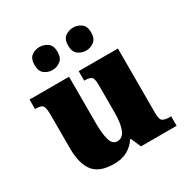

<svg xmlns="http://www.w3.org/2000/svg" viewBox="-174 -910 1039 1069"><g transform="rotate(-30 345.5 -376.0)"><path d="M257 10Q165 10 126 -39.5Q87 -89 87 -189V-402Q87 -445 78.5 -460Q70 -475 32 -475H28V-536H282V-234Q282 -170 293.5 -130Q305 -90 336 -90Q371 -90 386.5 -129Q402 -168 402 -235V-417Q402 -458 388 -466.5Q374 -475 348 -475H344V-536H596V-121Q596 -78 611 -69.5Q626 -61 652 -61H664V0H435L407 -64H402Q380 -30 345 -10Q310 10 257 10ZM439 -614Q410 -614 387 -631Q364 -648 364 -688Q364 -729 387 -745.5Q410 -762 439 -762Q465 -762 488.5 -745.5Q512 -729 512 -688Q512 -648 488.5 -631Q465 -614 439 -614ZM221 -614Q193 -614 170.5 -631Q148 -648 148 -688Q148 -729 170.5 -745.5Q193 -762 221 -762Q249 -762 272.5 -745.5Q296 -729 296 -688Q296 -648 272.5 -631Q249 -614 221 -614Z"/></g></svg>

Font: Noto Serif Devanagari Black
Style: Regular
Weight: 900
Designer: Universal Thirst, Indian Type Foundry and the Monotype Design Team
Foundry: Monotype Imaging Inc.
Version: Version 2.004; ttfautohint (v1.8.4.7-5d5b)